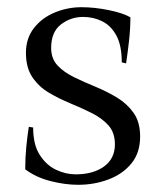

<svg xmlns="http://www.w3.org/2000/svg" viewBox="-20 -503 451 533"><path d="M190 -19Q239 -19 269 -41Q299 -63 299 -102Q299 -135 281 -155Q263 -175 235 -189Q207 -203 175.5 -216Q144 -229 116 -245.5Q88 -262 70 -288.5Q52 -315 52 -356Q52 -397 74.5 -425.5Q97 -454 132.5 -468.5Q168 -483 206 -483Q242 -483 281.5 -475Q321 -467 342 -455Q342 -423 338 -388Q334 -353 330 -327L318 -330Q318 -377 303 -404.5Q288 -432 263.5 -444Q239 -456 211 -456Q176 -456 149 -435Q122 -414 122 -370Q122 -340 140 -321Q158 -302 186 -288.5Q214 -275 245.5 -262Q277 -249 305 -232Q333 -215 351 -189.5Q369 -164 369 -124Q369 -79 345 -49.5Q321 -20 281.5 -5Q242 10 197 10Q160 10 119.5 -0.5Q79 -11 50 -33Q50 -65 53 -95.5Q56 -126 60 -151L72 -149Q72 -102 90 -73.5Q108 -45 135 -32Q162 -19 190 -19Z"/></svg>

Font: Gilda Display
Style: Regular
Weight: 400
Designer: Eduardo Rodriguez Tunni
Foundry: Eduardo Rodriguez Tunni
Version: Version 1.002; ttfautohint (v1.8.4.7-5d5b);gftools[0.9.22]